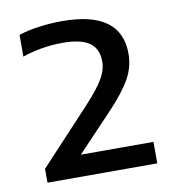

<svg xmlns="http://www.w3.org/2000/svg" viewBox="-64 -496 568 621"><g transform="rotate(-10 220.0 -185.0)"><path d="M43 68V22.5L210.5 -157.5Q251.5 -201.5 268.5 -230.8Q285.5 -260 285.5 -288Q285.5 -329 257.8 -349Q230 -369 170 -369Q133.5 -369 99 -363Q64.5 -357 37 -347V-418.5Q65.5 -428 102.8 -433.2Q140 -438.5 180 -438.5Q373.5 -438.5 373.5 -297.5Q373.5 -255 352.5 -216.8Q331.5 -178.5 282.5 -126.5L165 -2.5H403.5V68Z"/></g></svg>

Font: Encode Sans Expanded Medium
Style: Regular
Weight: 500
Width: 7
Designer: Multiple Designers
Foundry: Impallari Type
Version: Version 3.000; ttfautohint (v1.8.3) -l 8 -r 50 -G 200 -x 14 